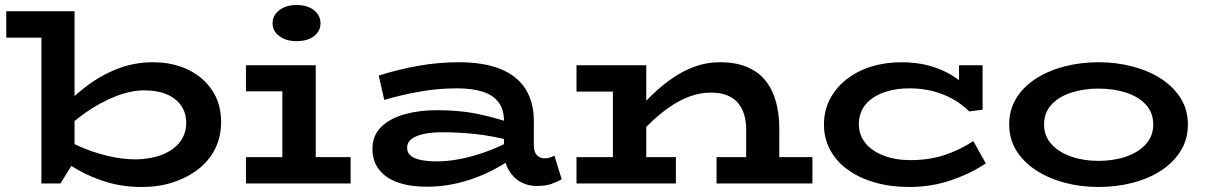

<svg xmlns="http://www.w3.org/2000/svg" viewBox="-20 -731 4800 765"><path d="M5 -581V-686H262V-581ZM589 -483Q666 -483 727 -454.5Q788 -426 824.5 -372.5Q861 -319 861 -244Q861 -186 837 -138Q813 -90 769.5 -56.5Q726 -23 669.5 -4.5Q613 14 547 14Q470 14 407 -5Q344 -24 294.5 -52Q245 -80 208 -105V-195Q248 -169 299.5 -146.5Q351 -124 408.5 -110Q466 -96 522 -96Q568 -97 604.5 -107.5Q641 -118 667.5 -137Q694 -156 708 -182.5Q722 -209 722 -240Q722 -281 702 -310Q682 -339 645 -355Q608 -371 555 -371Q502 -371 441.5 -347.5Q381 -324 320 -281.5Q259 -239 206 -181V-275Q256 -334 316 -381Q376 -428 444.5 -455.5Q513 -483 589 -483ZM145 0V-686H277V-91L221 0Z M1105 -33V-471H1238V-33ZM960 0V-105H1377V0ZM960 -367V-471H1202V-367ZM1161 -567Q1120 -567 1093 -587Q1066 -607 1066 -638Q1066 -670 1093 -690.5Q1120 -711 1161 -711Q1205 -711 1231 -690.5Q1257 -670 1257 -638Q1257 -607 1231 -587Q1205 -567 1161 -567Z M2118 10Q2082 10 2052.5 -7Q2023 -24 2005.5 -56Q1988 -88 1988 -131V-249Q1988 -295 1966 -324Q1944 -353 1902 -366Q1860 -379 1800 -379Q1728 -379 1655.5 -366.5Q1583 -354 1511 -333L1489 -430Q1569 -455 1648 -469Q1727 -483 1808 -483Q1909 -483 1975.5 -455.5Q2042 -428 2074.5 -375.5Q2107 -323 2107 -249V-153Q2107 -124 2120 -112Q2133 -100 2149 -100Q2162 -100 2172 -103.5Q2182 -107 2189 -111L2218 -17Q2202 -7 2178 1.5Q2154 10 2118 10ZM1680 13Q1614 13 1565.5 -4Q1517 -21 1490.5 -55Q1464 -89 1464 -138Q1464 -191 1498.5 -225Q1533 -259 1591.5 -275.5Q1650 -292 1721 -292Q1812 -292 1884 -277Q1956 -262 2017 -240V-170Q1945 -189 1878 -196.5Q1811 -204 1743 -204Q1699 -204 1667.5 -197Q1636 -190 1619 -176.5Q1602 -163 1602 -142Q1602 -123 1616 -111Q1630 -99 1657.5 -93.5Q1685 -88 1721 -88Q1762 -88 1810.5 -97Q1859 -106 1912.5 -125Q1966 -144 2017 -171L2015 -96Q1969 -64 1914 -39Q1859 -14 1800 -0.5Q1741 13 1680 13Z M2953 0V-218Q2953 -246 2945.5 -272.5Q2938 -299 2922 -319Q2906 -339 2879 -350.5Q2852 -362 2812 -362Q2768 -362 2726 -346Q2684 -330 2645 -302.5Q2606 -275 2571 -241Q2536 -207 2507 -172V-277Q2543 -319 2581.5 -356Q2620 -393 2662 -421.5Q2704 -450 2750.5 -466.5Q2797 -483 2848 -483Q2913 -483 2958 -463.5Q3003 -444 3031 -408.5Q3059 -373 3072 -324.5Q3085 -276 3085 -219V0ZM2277 0V-105H2673V0ZM2422 0V-471H2555V0ZM2277 -366V-471H2524V-366ZM2835 0V-105H3217V0Z M3603 14Q3528 14 3465.5 -4Q3403 -22 3357.5 -55Q3312 -88 3287.5 -134Q3263 -180 3263 -234Q3263 -291 3287 -336.5Q3311 -382 3353 -415Q3395 -448 3451 -465.5Q3507 -483 3571 -483Q3633 -483 3683.5 -469Q3734 -455 3775 -429.5Q3816 -404 3847 -370L3801 -368V-471H3895V-294L3842 -287Q3809 -319 3771.5 -339Q3734 -359 3692 -369Q3650 -379 3604 -379Q3558 -379 3521 -369Q3484 -359 3457 -340.5Q3430 -322 3416 -295.5Q3402 -269 3402 -237Q3402 -193 3428 -161Q3454 -129 3501 -111Q3548 -93 3608 -93Q3682 -93 3744 -113.5Q3806 -134 3858 -169L3908 -80Q3847 -39 3768.5 -12.5Q3690 14 3603 14Z M4357 14Q4286 14 4222 -3Q4158 -20 4108 -52.5Q4058 -85 4029.5 -131Q4001 -177 4001 -235Q4001 -294 4029.5 -340Q4058 -386 4108 -418Q4158 -450 4222 -466.5Q4286 -483 4357 -483Q4427 -483 4491 -466.5Q4555 -450 4605 -418Q4655 -386 4684 -340Q4713 -294 4713 -235Q4713 -177 4685 -131Q4657 -85 4608 -52.5Q4559 -20 4494 -3Q4429 14 4357 14ZM4357 -90Q4417 -90 4466.5 -107Q4516 -124 4545.5 -156.5Q4575 -189 4575 -235Q4575 -282 4545.5 -314Q4516 -346 4466.5 -362Q4417 -378 4357 -378Q4298 -378 4248.5 -362Q4199 -346 4169.5 -314Q4140 -282 4140 -235Q4140 -189 4169.5 -156.5Q4199 -124 4248.5 -107Q4298 -90 4357 -90Z"/></svg>

Font: BioRhyme SemiExpanded
Style: Bold
Weight: 700
Width: 6
Designer: Aoife Mooney
Foundry: Aoife Mooney Type
Version: Version 1.600;gftools[0.9.33]